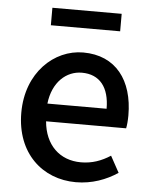

<svg xmlns="http://www.w3.org/2000/svg" viewBox="-54 -795 673 853"><g transform="rotate(5 282.5 -368.5)"><path d="M316 13C388 13 451 -11 502 -45L462 -118C422 -92 380 -77 331 -77C236 -77 170 -140 161 -245H518C521 -258 523 -281 523 -303C523 -459 445 -564 299 -564C170 -564 48 -453 48 -274C48 -93 167 13 316 13ZM160 -324C171 -421 232 -474 301 -474C381 -474 424 -419 424 -324ZM145 -672H454V-750H145Z"/></g></svg>

Font: Noto Sans CJK KR Medium
Style: Regular
Weight: 500
Designer: Ryoko NISHIZUKA (kana & ideographs); Paul D. Hunt (Latin, Greek & Cyrillic); Wenlong ZHANG (bopomofo); Sandoll Communica
Foundry: Adobe Systems Incorporated
Version: Version 1.004;PS 1.004;hotconv 1.0.82;makeotf.lib2.5.63406